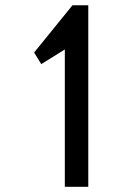

<svg xmlns="http://www.w3.org/2000/svg" viewBox="-20 -716 490 736"><path d="M318.4 -695.8V0H228.5V-526.4L138.2 -470.2L110.8 -514.6L257.8 -695.8Z"/></svg>

Font: Anka/Coder Narrow
Style: Bold
Weight: 700
Width: 3
Monospace: yes
Version: Version 001.100